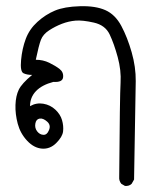

<svg xmlns="http://www.w3.org/2000/svg" viewBox="-20 -293 540 633"><path d="M392 320 380 313Q372 303 373 291Q375 20 377.5 -20.5Q380 -61 368 -105Q356 -149 341.5 -179.5Q327 -210 289.5 -218.5Q252 -227 229 -225Q206 -223 184 -214.5Q162 -206 142 -193Q122 -180 115 -162Q108 -144 98 -96Q122 -96 142.5 -86Q163 -76 176.5 -65.5Q190 -55 188 -38Q186 -21 156 -23Q118 -13 98.5 7.5Q79 28 79 57Q100 45 123 49Q146 53 162.5 68.5Q179 84 184.5 103Q190 122 188 140Q186 158 165.5 178.5Q145 199 118.5 197Q92 195 69.5 171Q47 147 38.5 115Q30 83 31 53Q32 23 42 2.5Q52 -18 86 -46Q69 -46 57.5 -51.5Q46 -57 49.5 -95Q53 -133 65 -165Q77 -197 103.5 -221Q130 -245 161 -258Q192 -271 243.5 -272.5Q295 -274 327.5 -259.5Q360 -245 380 -207.5Q400 -170 414 -121Q428 -72 427.5 -25.5Q427 21 422 299L414 313Q406 321 392 320ZM141 137Q149 120 135.5 108Q122 96 110.5 98Q99 100 96.5 114.5Q94 129 102.5 140Q111 151 123 151.5Q135 152 141 137Z"/></svg>

Font: NaniFont Regular
Style: Regular
Weight: 400
Designer: Nanigashitei
Version: Version 1.036